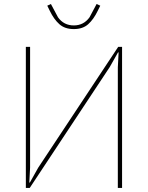

<svg xmlns="http://www.w3.org/2000/svg" viewBox="-20 -930 732 950"><path d="M226.1 -877 213.9 -901.9 231.9 -910.2 267.1 -844.2Q295.9 -804.2 345.2 -804.2Q394 -804.2 422.9 -844.2L458 -910.2L476.1 -901.9L463.9 -877Q443.4 -834.5 416.5 -810.3Q389.6 -786.1 345.2 -786.1Q300.8 -786.1 273.7 -810.3Q246.6 -834.5 226.1 -877ZM107.9 0V-698.2H128.9V-101.1L125 -26.9H127.9L168.9 -100.1L564.9 -698.2H584V0H563V-597.2L566.9 -670.9H564L522.9 -598.1L127 0Z"/></svg>

Font: Anuphan Thin
Style: Regular
Weight: 250
Designer: Mike Abbink, Paul van der Laan, Pieter van Rosmalen, Mint Tantisuwanna
Foundry: Bold Monday; Cadson Demak
Version: Version 3.002;hotconv 1.0.109;makeotfexe 2.5.65596